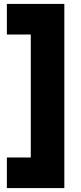

<svg xmlns="http://www.w3.org/2000/svg" viewBox="-20 -799 415 979"><path d="M15 160V4H137V-623H15V-779H308V160Z"/></svg>

Font: Onest Black
Style: Regular
Weight: 900
Designer: Dmitri Voloshin, Andrey Kudryavtsev
Foundry: Dmitri Voloshin, Andrey Kudryavtsev
Version: Version 1.000;gftools[0.9.33]